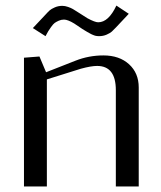

<svg xmlns="http://www.w3.org/2000/svg" viewBox="-20 -676 585 696"><path d="M99.1 -574.2 145 -623Q154.8 -633.8 160.4 -638.7Q166 -643.6 178.5 -649.2Q190.9 -654.8 206.1 -654.8Q215.8 -654.8 226.8 -650.9Q237.8 -647 244.4 -643.1Q251 -639.2 267.1 -628.9L296.9 -609.9Q324.2 -595.2 335.9 -595.2Q373.5 -595.2 401.9 -655.8L446.8 -626L400.9 -577.1Q391.1 -566.9 385.3 -561.5Q379.4 -556.2 366.7 -550.5Q354 -544.9 338.9 -544.9Q335 -544.9 331.3 -545.4Q327.6 -545.9 324.7 -546.6Q321.8 -547.4 317.4 -549.3Q313 -551.3 310.8 -552.2Q308.6 -553.2 303.5 -556.2Q298.3 -559.1 296.1 -560.3Q293.9 -561.5 287.6 -565.4Q281.2 -569.3 278.8 -570.8L249 -590.8Q225.6 -605 211.9 -605Q201.7 -605 192.6 -600.8Q183.6 -596.7 178.2 -592.8Q172.9 -588.9 165 -577.9Q157.2 -566.9 155 -563Q152.8 -559.1 145 -544.9ZM66.9 0V-466.8L123 -471.2L147 -414.1L253.9 -456.1Q302.2 -475.1 355 -475.1Q412.6 -475.1 447.8 -443.1Q482.9 -411.1 482.9 -358.9V0H399.9V-349.1Q399.9 -437 332 -437Q310.1 -437 272.9 -426.8L149.9 -388.2V0Z"/></svg>

Font: Resagokr
Style: Regular
Weight: 500
Designer: gluk
Foundry: gluk
Version: Version 0.95